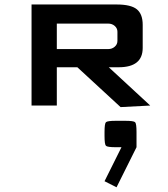

<svg xmlns="http://www.w3.org/2000/svg" viewBox="-20 -459 731 835"><path d="M573.7 181.2 486.8 355.5 434.6 329.1 508.3 181.2H483.4Q446.8 181.2 440.7 175Q434.6 168.9 434.6 132.3V115.2Q434.6 78.6 440.7 72.5Q446.8 66.4 483.4 66.4H524.9Q561.5 66.4 567.6 72.5Q573.7 78.6 573.7 115.2ZM453.1 -166.5 633.3 0 504.4 6.8 316.4 -166.5H227.1V0H117.2V-439.5H487.3Q549.3 -439.5 575 -418.7Q600.6 -397.9 600.6 -351.1V-250.5Q600.6 -166.5 496.1 -166.5ZM227.1 -356.4V-245.6H450.7Q467.3 -245.6 479 -255.9Q490.7 -266.1 490.7 -281.2V-320.8Q490.7 -335.9 479 -346.2Q467.3 -356.4 450.7 -356.4Z"/></svg>

Font: Squarish Sans CT
Style: RegularSC
Weight: 400
Version: Version 0.9